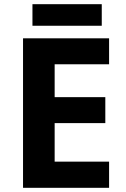

<svg xmlns="http://www.w3.org/2000/svg" viewBox="-20 -897 600 917"><path d="M466 -877H135V-774H466ZM501 0V-125H241V-309H483V-433H241V-590H501V-714H90V0Z"/></svg>

Font: Noto Sans Gunjala Gondi
Style: Bold
Weight: 700
Designer: Ek Type
Foundry: Ek Type
Version: Version 1.004